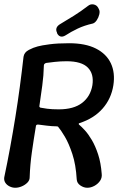

<svg xmlns="http://www.w3.org/2000/svg" viewBox="-40 -886 563 906"><path d="M32 0Q18 0 5 -6.5Q-8 -13 -15 -24Q-22 -35 -20 -49Q-5 -120 8 -191Q21 -262 32.5 -333.5Q44 -405 53.5 -476Q63 -547 71 -618Q74 -639 96 -650.5Q118 -662 138 -667Q156 -672 194 -677Q232 -682 286 -682Q363 -682 412.5 -657Q462 -632 483 -587.5Q504 -543 495 -484Q485 -420 444 -373.5Q403 -327 335 -305Q332 -304 331.5 -302Q331 -300 333 -298Q344 -289 360.5 -271Q377 -253 393.5 -225Q410 -197 423 -157.5Q436 -118 440 -65Q442 -47 432 -32.5Q422 -18 405.5 -9Q389 0 372 0Q355 0 339 -11Q323 -22 322 -40Q318 -109 301.5 -159Q285 -209 266 -241Q247 -273 234 -288Q233 -289 231 -289.5Q229 -290 224 -290Q207 -290 181.5 -293Q156 -296 142 -298Q129 -300 129 -288Q119 -228 110.5 -168.5Q102 -109 100 -49Q100 -35 89 -24Q78 -13 62.5 -6.5Q47 0 32 0ZM237 -370Q308 -370 347.5 -400.5Q387 -431 396 -484Q404 -537 374.5 -567Q345 -597 274 -597Q246 -597 219 -594Q192 -591 178 -589Q174 -588 170.5 -585Q167 -582 167 -577Q166 -530 159.5 -482.5Q153 -435 146 -387Q145 -384 146.5 -381.5Q148 -379 151 -378Q160 -376 182 -373Q204 -370 237 -370ZM269 -719Q256 -711 245.5 -714Q235 -717 229 -730V-732Q223 -744 227 -754.5Q231 -765 245 -773Q277 -792 309 -812Q341 -832 375 -858Q387 -868 402 -865Q417 -862 424 -848L427 -842Q432 -833 428.5 -818Q425 -803 416.5 -790.5Q408 -778 398 -775Q358 -766 326.5 -751Q295 -736 269 -719Z"/></svg>

Font: Winky Sans
Style: Italic
Weight: 400
Italic angle: -8.97852°
Designer: Simon Atzbach
Foundry: typofactur
Version: Version 1.205